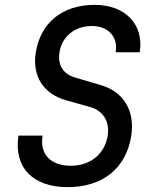

<svg xmlns="http://www.w3.org/2000/svg" viewBox="-20 -760 640 790"><path d="M258 10C402 10 499 -67 520 -201C536 -304 489 -383 394 -410L289 -441C240 -455 216 -493 225 -545C234 -609 288 -653 357 -653C426 -653 466 -609 456 -545H555C573 -659 496 -740 370 -740C236 -740 147 -667 127 -543C112 -447 159 -374 250 -348L353 -319C407 -303 432 -257 423 -201C411 -127 352 -78 272 -78C189 -78 143 -124 155 -202H56C36 -71 115 10 258 10Z"/></svg>

Font: JetBrains Mono Medium
Style: Italic
Weight: 436
Italic angle: -9°
Monospace: yes
Designer: Philipp Nurullin, Konstantin Bulenkov
Foundry: JetBrains
Version: Version 2.305